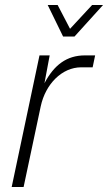

<svg xmlns="http://www.w3.org/2000/svg" viewBox="-20 -753 435 773"><path d="M234 -606H280L395 -733H351L262 -637L212 -733H172ZM27 0H75L144 -325C163 -414 229 -482 307 -482H353L363 -530H322C249 -530 198 -492 159 -418L180 -530H139Z"/></svg>

Font: Geist ExtraLight
Style: Italic
Weight: 200
Italic angle: -12°
Designer: Basement.studio, Andrés Briganti, Mateo Zaragoza
Foundry: Basement.studio, Vercel, Andrés Briganti, Guido Ferreyra, Mateo Zaragoza
Version: Version 1.500